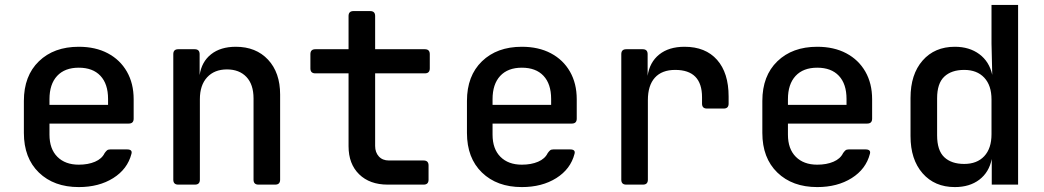

<svg xmlns="http://www.w3.org/2000/svg" viewBox="-20 -750 4240 780"><path d="M300 10Q199 10 138 -49Q77 -108 77 -210V-340Q77 -442 138 -501Q199 -560 300 -560Q368 -560 418 -533.5Q468 -507 495.5 -459Q523 -411 523 -347V-268Q523 -248 503 -248H181V-203Q181 -145 213 -113Q245 -81 300 -81Q338 -81 366 -93Q394 -105 405 -128Q410 -135 414.5 -139Q419 -143 428 -143H496Q519 -143 514 -125Q498 -63 440 -26.5Q382 10 300 10ZM181 -347V-324H419V-348Q419 -409 388 -442Q357 -475 300 -475Q243 -475 212 -441.5Q181 -408 181 -347Z M704 0Q684 0 684 -20V-530Q684 -550 704 -550H771Q791 -550 791 -530V-445Q799 -499 837.5 -529.5Q876 -560 938 -560Q1020 -560 1069 -507.5Q1118 -455 1118 -366V-20Q1118 0 1098 0H1030Q1010 0 1010 -20V-350Q1010 -407 981 -437.5Q952 -468 902 -468Q851 -468 821.5 -436Q792 -404 792 -347V-20Q792 0 772 0Z M1555 0Q1482 0 1439 -42Q1396 -84 1396 -156V-452H1261Q1241 -452 1241 -472V-530Q1241 -550 1261 -550H1396V-685Q1396 -705 1416 -705H1484Q1504 -705 1504 -685V-550H1706Q1726 -550 1726 -530V-472Q1726 -452 1706 -452H1504V-157Q1504 -131 1519 -114.5Q1534 -98 1560 -98H1701Q1721 -98 1721 -78V-20Q1721 0 1701 0Z M2100 10Q1999 10 1938 -49Q1877 -108 1877 -210V-340Q1877 -442 1938 -501Q1999 -560 2100 -560Q2168 -560 2218 -533.5Q2268 -507 2295.5 -459Q2323 -411 2323 -347V-268Q2323 -248 2303 -248H1981V-203Q1981 -145 2013 -113Q2045 -81 2100 -81Q2138 -81 2166 -93Q2194 -105 2205 -128Q2210 -135 2214.5 -139Q2219 -143 2228 -143H2296Q2319 -143 2314 -125Q2298 -63 2240 -26.5Q2182 10 2100 10ZM1981 -347V-324H2219V-348Q2219 -409 2188 -442Q2157 -475 2100 -475Q2043 -475 2012 -441.5Q1981 -408 1981 -347Z M2524 0Q2504 0 2504 -20V-530Q2504 -550 2524 -550H2591Q2611 -550 2611 -530V-442Q2619 -497 2658 -528.5Q2697 -560 2761 -560Q2846 -560 2893 -507Q2940 -454 2940 -358V-329Q2940 -309 2920 -309H2852Q2832 -309 2832 -329V-355Q2832 -466 2723 -466Q2669 -466 2640.5 -434.5Q2612 -403 2612 -343V-20Q2612 0 2592 0Z M3300 10Q3199 10 3138 -49Q3077 -108 3077 -210V-340Q3077 -442 3138 -501Q3199 -560 3300 -560Q3368 -560 3418 -533.5Q3468 -507 3495.5 -459Q3523 -411 3523 -347V-268Q3523 -248 3503 -248H3181V-203Q3181 -145 3213 -113Q3245 -81 3300 -81Q3338 -81 3366 -93Q3394 -105 3405 -128Q3410 -135 3414.5 -139Q3419 -143 3428 -143H3496Q3519 -143 3514 -125Q3498 -63 3440 -26.5Q3382 10 3300 10ZM3181 -347V-324H3419V-348Q3419 -409 3388 -442Q3357 -475 3300 -475Q3243 -475 3212 -441.5Q3181 -408 3181 -347Z M3859 10Q3777 10 3728 -46Q3679 -102 3679 -197V-352Q3679 -448 3728 -504Q3777 -560 3859 -560Q3918 -560 3958.5 -530Q3999 -500 4011 -446L4008 -573V-730H4116V0H4009V-104Q3998 -50 3958.5 -20Q3919 10 3859 10ZM3897 -84Q3949 -84 3978.5 -115.5Q4008 -147 4008 -205V-346Q4008 -403 3978.5 -434.5Q3949 -466 3897 -466Q3845 -466 3816 -438.5Q3787 -411 3787 -351V-200Q3787 -139 3816 -111.5Q3845 -84 3897 -84Z"/></svg>

Font: Pitagon Sans Mono SemiBold
Style: Regular
Weight: 600
Monospace: yes
Designer: Travis Tran
Foundry: Pitagon
Version: Version 1.001; ttfautohint (v1.8.4.7-5d5b);gftools[0.9.26]